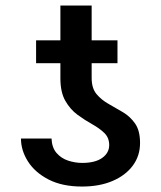

<svg xmlns="http://www.w3.org/2000/svg" viewBox="-20 -677 592 707"><path d="M282 9.9Q209.2 9.9 158.9 -16Q108.7 -41.9 82.9 -82.6Q57.2 -123.2 57.2 -166.9H169.7Q171.2 -133.2 188.4 -113.5Q205.6 -93.8 231.2 -85.4Q256.7 -77.1 282.7 -77.1Q330.3 -77.1 356.2 -95.5Q382.1 -114 382.1 -142.8Q382.1 -170.1 364 -187.5Q345.9 -204.9 319.1 -219.8Q292.3 -234.7 265.4 -254.4Q238.6 -274.1 220.5 -305.8Q202.4 -337.4 202.4 -388.5V-444.2H112.9V-528.4H202.4V-656.6H317.5V-528.4H412.6V-444.2H317.5V-389.9Q317.5 -351.9 335.6 -330.4Q353.7 -308.9 380.1 -294.2Q406.6 -279.5 433.2 -263.5Q459.9 -247.5 477.8 -221.6Q495.7 -195.7 495.7 -150.2Q495.7 -103.3 469.1 -67.3Q442.5 -31.2 394.5 -10.7Q346.6 9.9 282 9.9Z"/></svg>

Font: Linik Sans Medium
Style: Regular
Weight: 500
Designer: Rasmus Andersson (font), Cristiano Sobral (main changes)
Foundry: rsms
Version: Version 3.018;June 1, 2022;FontCreator 14.0.0.2814 64-bit; t